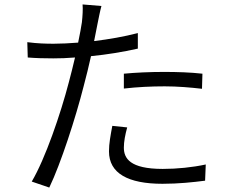

<svg xmlns="http://www.w3.org/2000/svg" viewBox="-20 -812 1040 865"><path d="M538 -480V-413C599 -420 661 -423 722 -423C780 -423 838 -418 890 -412L892 -480C839 -486 778 -488 719 -488C656 -488 590 -485 538 -480ZM553 -238 486 -245C478 -202 471 -166 471 -130C471 -31 557 16 712 16C784 16 850 9 904 2L907 -71C847 -58 778 -51 713 -51C565 -51 538 -99 538 -147C538 -174 544 -205 553 -238ZM222 -615C186 -615 149 -616 103 -622L105 -553C142 -550 177 -549 220 -549C250 -549 283 -550 318 -553C309 -514 299 -475 290 -441C253 -299 184 -97 123 6L202 33C254 -75 321 -282 357 -424C369 -468 380 -515 390 -559C461 -566 535 -578 601 -593V-663C539 -647 471 -635 404 -627L420 -708C424 -727 431 -764 437 -785L352 -792C354 -772 352 -739 349 -712C346 -691 340 -658 332 -620C293 -617 256 -615 222 -615Z"/></svg>

Font: ChiuKong Gothic MN Normal
Style: Regular
Weight: 350
Designer: Ryoko NISHIZUKA 西塚涼子 (kana, bopomofo & ideographs); Paul D. Hunt (Latin, Greek & Cyrillic); Sandoll Communications 산돌커뮤니
Foundry: Adobe
Version: Version 1.300